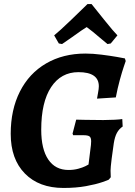

<svg xmlns="http://www.w3.org/2000/svg" viewBox="-20 -918 670 950"><path d="M585 -329 587 -292Q569 -280 558.5 -260.5Q548 -241 543 -209Q538 -178 532.5 -133Q527 -88 527 -74L528 -41L518 -29Q518 -28 486.5 -17Q455 -6 405.5 3Q356 12 294 12Q173 12 103 -59.5Q33 -131 33 -256Q33 -375 78.5 -465Q124 -555 208 -604Q292 -653 403 -653Q439 -653 482.5 -647.5Q526 -642 557.5 -636.5Q589 -631 598 -629L602 -616Q600 -610 592 -586.5Q584 -563 573 -523Q562 -483 553 -436L460 -430Q461 -437 465 -458Q469 -479 469 -491Q469 -561 368 -561Q282 -561 233 -487Q184 -413 184 -276Q184 -180 219 -128.5Q254 -77 319 -77Q345 -77 367 -83Q389 -89 402 -95.5Q415 -102 418 -104L430 -201Q431 -208 431 -219Q431 -237 423 -243Q415 -249 393 -249H342L339 -257L357 -326Q358 -326 401 -325Q444 -324 491 -324Q518 -324 547 -325.5Q576 -327 585 -329ZM413 -898H433Q449 -878 495.5 -820Q542 -762 561 -743L528 -703L512 -700L483 -724Q433 -767 409 -784Q393 -775 332 -731L287 -700L271 -703L248 -743Q272 -762 332.5 -820Q393 -878 413 -898Z"/></svg>

Font: Alegreya
Style: Bold Italic
Weight: 700
Italic angle: -7°
Designer: Juan Pablo del Peral
Foundry: Huerta Tipografica
Version: Version 2.007; ttfautohint (v1.6)